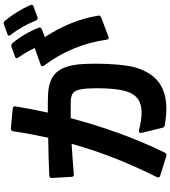

<svg xmlns="http://www.w3.org/2000/svg" viewBox="39 -924 922 1040"><g transform="rotate(-90 500.0 -404.0)"><path d="M927 -662 984 -683C991 -685 994 -689 994 -694C994 -696 993 -698 992 -701C972 -749 937 -803 907 -839C903 -843 899 -845 895 -845C893 -845 890 -845 888 -844L836 -825C830 -823 827 -820 827 -816C827 -813 828 -810 831 -807C863 -767 892 -714 909 -670C912 -664 916 -661 921 -661C923 -661 925 -661 927 -662ZM56 -585 62 -478C62 -469 67 -465 75 -465H77C132 -470 189 -474 241 -477C202 -336 145 -184 61 -16C60 -13 59 -11 59 -8C59 -3 62 1 69 3L175 36C183 38 189 36 193 28C273 -134 335 -313 380 -482H428H468C520 -480 534 -464 540 -399C541 -381 542 -359 542 -336C542 -279 537 -214 523 -174C504 -121 468 -98 410 -98C383 -98 351 -103 315 -112C305 -115 300 -111 300 -104V-99L328 15C330 23 335 27 343 28C374 33 403 36 430 36C547 36 619 -15 654 -130C668 -177 675 -266 675 -346C675 -377 674 -407 672 -432C661 -545 621 -600 505 -605C480 -606 447 -606 410 -606C424 -668 435 -727 444 -783C445 -790 441 -795 431 -796L325 -806C316 -807 311 -803 309 -794C300 -732 288 -669 274 -604C203 -603 131 -601 69 -598C61 -598 56 -593 56 -585ZM661 -635C661 -632 663 -629 665 -626C743 -522 788 -408 805 -288C806 -280 810 -276 816 -276C818 -276 820 -277 822 -278L926 -317C932 -320 936 -324 936 -331C936 -332 936 -333 935 -334C919 -432 881 -527 819 -622L861 -638C867 -640 871 -644 871 -650L870 -655C852 -703 821 -756 786 -798C782 -802 778 -804 774 -804C771 -804 769 -804 767 -803L714 -784C708 -782 705 -779 705 -775C705 -772 706 -769 708 -766C728 -739 746 -707 760 -677L670 -645C664 -643 661 -639 661 -635Z"/></g></svg>

Font: LINE Seed JP_OTF Bold
Style: Regular
Weight: 700
Designer: LINE & Fontrix & Fontworks
Version: Version 1.009